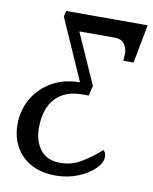

<svg xmlns="http://www.w3.org/2000/svg" viewBox="-82 -776 676 849"><g transform="rotate(10 256.0 -351.5)"><path d="M225 11Q160 11 114.5 -14.5Q69 -40 45 -84Q21 -128 21 -183Q21 -245 50 -297Q79 -349 133 -381Q187 -413 261 -414L140 -688L146 -714H512L479 -541H433Q433 -543 434 -554.5Q435 -566 435 -571Q435 -597 422 -616Q409 -635 376 -635H219L320 -408L309 -363H281Q202 -363 159.5 -316.5Q117 -270 117 -183Q117 -126 146.5 -87Q176 -48 237 -48Q289 -48 334 -76Q379 -104 415 -137Q420 -133 423.5 -126Q427 -119 427 -108Q427 -81 399 -53.5Q371 -26 325 -7.5Q279 11 225 11Z"/></g></svg>

Font: Noto Serif Condensed
Style: Italic
Weight: 400
Width: 3
Italic angle: -12°
Designer: Monotype Design Team
Foundry: Monotype Imaging Inc.
Version: Version 2.014; ttfautohint (v1.8.4.7-5d5b)